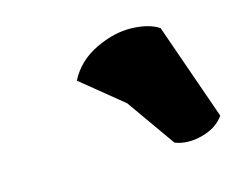

<svg xmlns="http://www.w3.org/2000/svg" viewBox="-51 -939 480 390"><g transform="rotate(-15 189.5 -744.0)"><path d="M308 -855 379 -652Q364 -630 332.5 -621.5Q301 -613 275 -623L203 -725L116 -796Q135 -833 174.5 -852Q214 -871 250.5 -870Q287 -869 308 -855Z"/></g></svg>

Font: Tillana ExtraBold
Style: Regular
Weight: 800
Designer: Lipi Raval (Devanagari, Latin), Jonny Pinhorn (Latin)
Foundry: Indian Type Foundry
Version: Version 2.003;PS 1.0;hotconv 1.0.79;makeotf.lib2.5.61930; tt